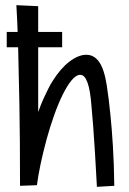

<svg xmlns="http://www.w3.org/2000/svg" viewBox="-20 -725 496 739"><path d="M127 -543V-293.9Q137.7 -323.7 147.9 -346.2Q158.2 -368.7 166 -383.8Q174.8 -401.4 183.1 -414.1Q197.8 -437.5 213.9 -456.1Q230 -474.6 246.8 -487.5Q263.7 -500.5 280 -507.3Q296.4 -514.2 312 -514.2Q342.8 -514.2 362.3 -485.6Q381.8 -457 391.1 -395Q398.9 -345.2 404.8 -284.7Q410.2 -232.9 414.6 -162.6Q418.9 -92.3 419.9 -9.8L353 -5.9Q349.1 -80.1 345.5 -137.9Q341.8 -195.8 338.9 -235.8Q335.4 -282.7 332 -317.9Q327.6 -377 316.9 -407Q306.2 -437 289.1 -437Q272.9 -437 255.6 -416Q238.3 -395 221.2 -360.4Q204.1 -325.7 188.2 -281Q172.4 -236.3 159.4 -189Q146.5 -141.6 136.7 -95.7Q127 -49.8 122.1 -12.2L57.1 -9.8Q57.1 -189 54.7 -322.3Q52.2 -455.6 49.8 -543H5.9V-602.1H47.9Q46.9 -627.4 46.1 -647Q45.4 -666.5 44.4 -679.2Q43.5 -694.3 43 -705.1L127 -701.2V-602.1H219.2V-543Z"/></svg>

Font: Englebert
Style: Regular
Weight: 400
Designer: Astigmatic (AOETI)
Foundry: Astigmatic (AOETI)
Version: Version 1.000